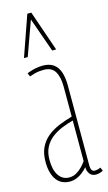

<svg xmlns="http://www.w3.org/2000/svg" viewBox="-124 -834 501 887"><g transform="rotate(-15 127.0 -390.0)"><path d="M9 -106Q9 -147 22.5 -175Q36 -203 59.5 -222.5Q83 -242 114 -255Q145 -268 180 -278V-421Q180 -468 164 -494Q148 -520 111 -520Q102 -520 91 -519Q80 -518 68 -515Q56 -512 42 -507L35 -524Q58 -533 76.5 -536.5Q95 -540 111 -540Q143 -540 162.5 -526Q182 -512 191 -485.5Q200 -459 200 -421V-41Q200 -23 205 -16Q210 -9 219 -9Q225 -9 232 -10.5Q239 -12 247 -16L254 1Q244 6 235.5 8Q227 10 219 10Q201 10 190.5 -3Q180 -16 180 -36Q169 -23 155.5 -12.5Q142 -2 127 4Q112 10 95 10Q75 10 59 2.5Q43 -5 32 -20Q21 -35 15 -56.5Q9 -78 9 -106ZM29 -111Q29 -62 47.5 -35.5Q66 -9 97 -9Q116 -9 131.5 -18Q147 -27 159.5 -40Q172 -53 180 -65V-259Q153 -252 126 -241Q99 -230 77 -213Q55 -196 42 -171Q29 -146 29 -111ZM37 -596 105 -790H124L191 -596H172L114 -760L55 -596Z"/></g></svg>

Font: Georama ExtraCondensed Thin
Style: Regular
Weight: 100
Width: 2
Designer: Jean-Baptiste Levee
Foundry: Production Type
Version: Version 1.001